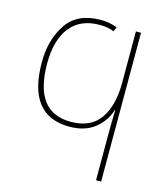

<svg xmlns="http://www.w3.org/2000/svg" viewBox="-114 -627 825 947"><g transform="rotate(15 298.5 -153.0)"><path d="M285 -538Q164 -538 110 -457Q56 -376 56 -262Q56 11 269 11Q348 11 398 -29Q448 -69 465 -127H467Q466 -102 465.5 -64.5Q465 -27 465 -3V232H491V-528H465V-265Q465 -148 417.5 -81Q370 -14 269 -14Q83 -14 83 -262Q83 -382 134.5 -447.5Q186 -513 285 -513Q328 -513 358 -500L368 -523Q328 -538 285 -538Z"/></g></svg>

Font: Noto Sans UI Thin
Style: Regular
Weight: 250
Designer: Monotype Design Team
Foundry: Monotype Imaging Inc.
Version: Version 1.901